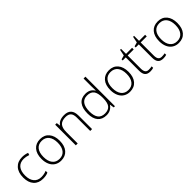

<svg xmlns="http://www.w3.org/2000/svg" viewBox="298 -2121 3492 3492"><g transform="rotate(-45 2044.0 -375.0)"><path d="M300.8 9.8Q187 9.8 122.6 -62Q58.1 -133.8 58.1 -262.2Q58.1 -394 125 -467.5Q191.9 -541 308.1 -541Q377 -541 439.9 -517.1L426.8 -474.1Q357.9 -497.1 307.1 -497.1Q209.5 -497.1 159.2 -436.8Q108.9 -376.5 108.9 -263.2Q108.9 -155.8 159.2 -95Q209.5 -34.2 299.8 -34.2Q372.1 -34.2 434.1 -60.1V-15.1Q383.3 9.8 300.8 9.8Z M1002.9 -266.1Q1002.9 -136.2 939.9 -63.2Q877 9.8 766.1 9.8Q696.3 9.8 643.1 -23.9Q589.8 -57.6 561.5 -120.6Q533.2 -183.6 533.2 -266.1Q533.2 -396 596.2 -468.5Q659.2 -541 769 -541Q878.4 -541 940.7 -467.5Q1002.9 -394 1002.9 -266.1ZM584 -266.1Q584 -156.7 632.1 -95.5Q680.2 -34.2 768.1 -34.2Q856 -34.2 904.1 -95.5Q952.1 -156.7 952.1 -266.1Q952.1 -376 903.6 -436.5Q855 -497.1 767.1 -497.1Q679.2 -497.1 631.6 -436.8Q584 -376.5 584 -266.1Z M1520 0V-344.2Q1520 -424.3 1486.3 -460.7Q1452.6 -497.1 1381.8 -497.1Q1286.6 -497.1 1242.4 -449Q1198.2 -400.9 1198.2 -293V0H1149.9V-530.8H1190.9L1200.2 -458H1203.1Q1254.9 -541 1387.2 -541Q1567.9 -541 1567.9 -347.2V0Z M1934.1 -541Q1991.7 -541 2033.7 -520Q2075.7 -499 2108.9 -448.2H2111.8Q2108.9 -509.8 2108.9 -568.8V-759.8H2156.7V0H2125L2112.8 -81.1H2108.9Q2048.3 9.8 1935.1 9.8Q1825.2 9.8 1767.1 -58.6Q1709 -127 1709 -257.8Q1709 -395.5 1766.6 -468.3Q1824.2 -541 1934.1 -541ZM1934.1 -497.1Q1847.2 -497.1 1803.5 -436Q1759.8 -375 1759.8 -258.8Q1759.8 -33.2 1935.1 -33.2Q2024.9 -33.2 2066.9 -85.4Q2108.9 -137.7 2108.9 -257.8V-266.1Q2108.9 -389.2 2067.6 -443.1Q2026.4 -497.1 1934.1 -497.1Z M2773.9 -266.1Q2773.9 -136.2 2710.9 -63.2Q2647.9 9.8 2537.1 9.8Q2467.3 9.8 2414.1 -23.9Q2360.8 -57.6 2332.5 -120.6Q2304.2 -183.6 2304.2 -266.1Q2304.2 -396 2367.2 -468.5Q2430.2 -541 2540 -541Q2649.4 -541 2711.7 -467.5Q2773.9 -394 2773.9 -266.1ZM2355 -266.1Q2355 -156.7 2403.1 -95.5Q2451.2 -34.2 2539.1 -34.2Q2627 -34.2 2675 -95.5Q2723.1 -156.7 2723.1 -266.1Q2723.1 -376 2674.6 -436.5Q2626 -497.1 2538.1 -497.1Q2450.2 -497.1 2402.6 -436.8Q2355 -376.5 2355 -266.1Z M3061 -33.2Q3106.9 -33.2 3141.1 -41V-2Q3106 9.8 3060.1 9.8Q2989.7 9.8 2956.3 -27.8Q2922.9 -65.4 2922.9 -146V-488.8H2844.2V-517.1L2922.9 -539.1L2947.3 -659.2H2972.2V-530.8H3127.9V-488.8H2972.2V-152.8Q2972.2 -91.8 2993.7 -62.5Q3015.1 -33.2 3061 -33.2Z M3396 -33.2Q3441.9 -33.2 3476.1 -41V-2Q3440.9 9.8 3395 9.8Q3324.7 9.8 3291.3 -27.8Q3257.8 -65.4 3257.8 -146V-488.8H3179.2V-517.1L3257.8 -539.1L3282.2 -659.2H3307.1V-530.8H3462.9V-488.8H3307.1V-152.8Q3307.1 -91.8 3328.6 -62.5Q3350.1 -33.2 3396 -33.2Z M4029.8 -266.1Q4029.8 -136.2 3966.8 -63.2Q3903.8 9.8 3793 9.8Q3723.1 9.8 3669.9 -23.9Q3616.7 -57.6 3588.4 -120.6Q3560.1 -183.6 3560.1 -266.1Q3560.1 -396 3623 -468.5Q3686 -541 3795.9 -541Q3905.3 -541 3967.5 -467.5Q4029.8 -394 4029.8 -266.1ZM3610.8 -266.1Q3610.8 -156.7 3658.9 -95.5Q3707 -34.2 3794.9 -34.2Q3882.8 -34.2 3930.9 -95.5Q3979 -156.7 3979 -266.1Q3979 -376 3930.4 -436.5Q3881.8 -497.1 3793.9 -497.1Q3706.1 -497.1 3658.4 -436.8Q3610.8 -376.5 3610.8 -266.1Z"/></g></svg>

Font: TypoPRO Open Sans
Style: Regular
Weight: 300
Foundry: Ascender Corporation
Version: Version 1.10